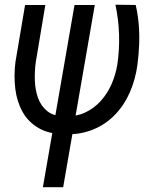

<svg xmlns="http://www.w3.org/2000/svg" viewBox="-20 -549 635 800"><path d="M84.5 -528.3H168.9L128.9 -289.1Q124 -252.9 125.2 -213.9Q126.5 -174.8 138.4 -141.1Q150.4 -107.4 177 -85.9Q203.6 -64.5 249.5 -63.5Q296.4 -62.5 334 -79.8Q371.6 -97.2 399.4 -127.9Q427.2 -158.7 444.6 -198Q461.9 -237.3 468.8 -279.8Q478 -341.3 476.1 -404.8Q474.1 -468.3 460.9 -529.3L545.4 -528.3Q554.7 -488.3 558.1 -446.5Q561.5 -404.8 559.8 -362.8Q558.1 -320.8 552.7 -279.8Q544.4 -217.8 521 -164.3Q497.6 -110.8 459.2 -71Q420.9 -31.2 368.4 -9.5Q315.9 12.2 250 10.7Q184.1 9.8 140.9 -15.4Q97.7 -40.5 74 -83Q50.3 -125.5 43.7 -179.2Q37.1 -232.9 44.4 -291ZM290.5 -528.3H375L243.2 231H158.7Z"/></svg>

Font: Roboto Condensed
Style: Italic
Weight: 400
Italic angle: -12°
Designer: Christian Robertson
Foundry: Google
Version: Version 3.0